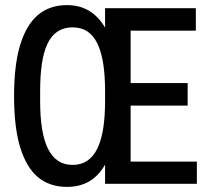

<svg xmlns="http://www.w3.org/2000/svg" viewBox="-20 -719 815 751"><path d="M242 12Q174 12 128.5 -26Q83 -64 59 -142.5Q35 -221 35 -343Q35 -465 59 -543.5Q83 -622 128.5 -660.5Q174 -699 242 -699Q291 -699 328 -677Q365 -655 391 -611V-687H746V-599H491V-394H714V-306H491V-87H750V0H391V-75Q365 -30 328 -9Q291 12 242 12ZM264 -74Q297 -74 321 -90Q345 -106 360.5 -137.5Q376 -169 383.5 -215.5Q391 -262 391 -324V-362Q391 -425 383.5 -471.5Q376 -518 360.5 -549.5Q345 -581 321 -596.5Q297 -612 264 -612Q230 -612 205.5 -596Q181 -580 166 -548.5Q151 -517 144 -470.5Q137 -424 137 -362V-324Q137 -262 144.5 -215.5Q152 -169 167.5 -137.5Q183 -106 207 -90Q231 -74 264 -74Z"/></svg>

Font: Archivo ExtraCondensed Medium
Style: Regular
Weight: 500
Width: 2
Designer: Hector Gatti
Foundry: Omnibus-Type
Version: Version 2.001